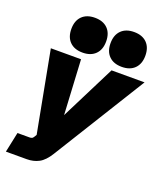

<svg xmlns="http://www.w3.org/2000/svg" viewBox="-175 -921 1043 1225"><g transform="rotate(20 346.5 -308.5)"><path d="M13.2 190.4 42 53.7H124Q135.3 53.7 141.1 50.3Q147 46.9 153.3 36.1L180.7 -10.3L167 54.7L57.1 -527.3H262.2L283.7 -130.9H270L469.2 -527.3H693.4L305.7 98.6Q272.9 151.9 236.6 171.1Q200.2 190.4 154.3 190.4ZM255.9 -570.3Q200.2 -570.3 168.9 -601.6Q137.7 -632.8 137.7 -688.5Q137.7 -744.1 168.9 -775.4Q200.2 -806.6 255.9 -806.6Q311.5 -806.6 342.8 -775.4Q374 -744.1 374 -688.5Q374 -632.8 342.8 -601.6Q311.5 -570.3 255.9 -570.3ZM522 -570.3Q466.3 -570.3 435.1 -601.6Q403.8 -632.8 403.8 -688.5Q403.8 -744.1 435.1 -775.4Q466.3 -806.6 522 -806.6Q577.6 -806.6 608.9 -775.4Q640.1 -744.1 640.1 -688.5Q640.1 -632.8 608.9 -601.6Q577.6 -570.3 522 -570.3Z"/></g></svg>

Font: Schibsted Grotesk Black
Style: Italic
Weight: 900
Italic angle: -12°
Designer: Bakken & Baeck AS, Henrik Kongsvoll
Foundry: Schibsted ASA
Version: Version 1.100;gftools[0.9.25]